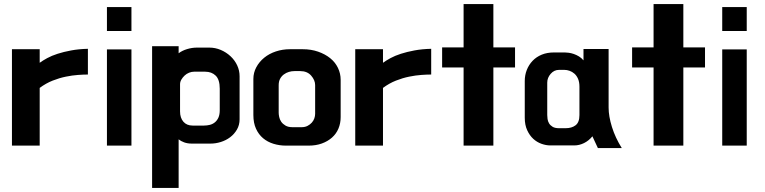

<svg xmlns="http://www.w3.org/2000/svg" viewBox="-20 -669 3776 948"><path d="M414 -428V-301Q393 -301 365 -299Q337 -297 305 -290.5Q273 -284 240 -271Q207 -258 176 -235V50H39V-426H176V-359Q191 -370 213 -382Q235 -394 264.5 -403.5Q294 -413 331.5 -420Q369 -427 414 -428Z M508 -516V-634H629V-516ZM508 50V-425H629V50Z M1013 -434Q1043 -434 1070 -422.5Q1097 -411 1118 -391.5Q1139 -372 1151 -346.5Q1163 -321 1163 -292V-80Q1163 -52 1150 -29.5Q1137 -7 1116.5 8.5Q1096 24 1070.5 32Q1045 40 1020 40H927Q906 40 889.5 34Q873 28 862 19V259H731V-441H862V-406Q879 -419 903.5 -426.5Q928 -434 953 -434ZM1065 -231Q1065 -276 1045 -295.5Q1025 -315 993 -315H938Q926 -315 913.5 -310Q901 -305 891.5 -296Q882 -287 875.5 -276Q869 -265 869 -253V-119Q869 -87 885.5 -68Q902 -49 931 -49H987Q1002 -49 1016 -52.5Q1030 -56 1041 -65Q1052 -74 1058.5 -88.5Q1065 -103 1065 -125Z M1392 50Q1360 50 1330.5 41Q1301 32 1279 13.5Q1257 -5 1244 -33.5Q1231 -62 1231 -101V-279Q1231 -310 1245.5 -337Q1260 -364 1284.5 -384Q1309 -404 1342 -415Q1375 -426 1412 -426H1474Q1516 -426 1550.5 -414Q1585 -402 1610 -382Q1635 -362 1648.5 -334Q1662 -306 1662 -275V-91Q1662 -60 1651 -34Q1640 -8 1619 10.5Q1598 29 1569 39.5Q1540 50 1504 50ZM1469 -41Q1486 -41 1498.5 -47.5Q1511 -54 1519.5 -63.5Q1528 -73 1532 -84.5Q1536 -96 1536 -107V-249Q1536 -273 1516.5 -295.5Q1497 -318 1462 -318H1434Q1420 -318 1406.5 -314Q1393 -310 1381.5 -301.5Q1370 -293 1363 -280Q1356 -267 1356 -248V-112Q1356 -104 1358.5 -91.5Q1361 -79 1368.5 -68Q1376 -57 1389.5 -49Q1403 -41 1424 -41Z M2109 -428V-301Q2088 -301 2060 -299Q2032 -297 2000 -290.5Q1968 -284 1935 -271Q1902 -258 1871 -235V50H1734V-426H1871V-359Q1886 -370 1908 -382Q1930 -394 1959.5 -403.5Q1989 -413 2026.5 -420Q2064 -427 2109 -428Z M2523 -435V-336H2416V50H2269V-336H2163V-435H2269V-649H2416V-435Z M2985 -138Q2985 -95 3001.5 -42Q3018 11 3050 62H2932L2905 4Q2887 26 2863.5 37.5Q2840 49 2816 49H2697Q2676 49 2653.5 41Q2631 33 2613 16.5Q2595 0 2583 -26Q2571 -52 2571 -88V-269Q2571 -298 2581 -323.5Q2591 -349 2609.5 -368.5Q2628 -388 2654.5 -399Q2681 -410 2715 -410H2769Q2776 -410 2788 -408.5Q2800 -407 2813 -402.5Q2826 -398 2838.5 -390.5Q2851 -383 2861 -371V-427H2985ZM2841 -241Q2841 -264 2834 -280Q2827 -296 2816 -305.5Q2805 -315 2792 -319.5Q2779 -324 2767 -324H2740Q2716 -324 2699 -304.5Q2682 -285 2682 -261V-101Q2682 -93 2683.5 -81.5Q2685 -70 2691 -60Q2697 -50 2708.5 -43Q2720 -36 2740 -36H2773Q2803 -36 2822 -50.5Q2841 -65 2841 -101Z M3461 -435V-336H3354V50H3207V-336H3101V-435H3207V-649H3354V-435Z M3546 -516V-634H3667V-516ZM3546 50V-425H3667V50Z"/></svg>

Font: BM HANNA
Style: Regular
Weight: 400
Designer: BONGJIN KIM, JAEHYUN KEUM, MINJUNG KIM, JUHEE TAE
Foundry: WOOWA BROTHERS Corporation.
Version: Version 1.000